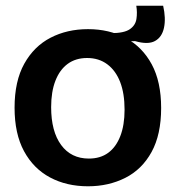

<svg xmlns="http://www.w3.org/2000/svg" viewBox="-20 -638 645 672"><path d="M453 -494 393 -493 369 -522Q414 -522 434 -535.5Q454 -549 457.5 -571.5Q461 -594 457 -618H551Q561 -574 554 -541Q547 -508 522.5 -494.5Q498 -481 453 -494ZM288 14Q213 14 155 -17Q97 -48 64 -109Q31 -170 31 -261Q31 -354 65 -415Q99 -476 157 -506Q215 -536 288 -536Q362 -536 420 -505Q478 -474 511 -413Q544 -352 544 -260Q544 -167 510.5 -106Q477 -45 418.5 -15.5Q360 14 288 14ZM291 -83Q331 -83 358.5 -103Q386 -123 401 -161.5Q416 -200 416 -254Q416 -311 400.5 -351Q385 -391 355.5 -413Q326 -435 285 -435Q245 -435 217 -414.5Q189 -394 174 -355.5Q159 -317 159 -263Q159 -178 194 -130.5Q229 -83 291 -83Z"/></svg>

Font: Bricolage Grotesque 72pt SemiBold
Style: Regular
Weight: 600
Version: Version 1.001;gftools[0.9.33.dev8+g029e19f]